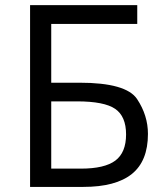

<svg xmlns="http://www.w3.org/2000/svg" viewBox="-20 -734 653 754"><path d="M181.2 -71.8H297.9Q390.6 -71.8 432.9 -103.3Q475.1 -134.8 475.1 -206.1Q475.1 -277.3 432.1 -306.6Q389.2 -335.9 282.2 -335.9H181.2ZM561 -208Q561 -101.6 497.8 -50.8Q434.6 0 307.1 0H98.1V-713.9H519V-640.1H181.2V-409.2H292Q475.6 -409.2 518.3 -345Q561 -280.8 561 -208Z"/></svg>

Font: OpenSans
Style: Regular
Weight: 400
Foundry: Ascender Corporation
Version: Version 1.10